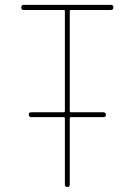

<svg xmlns="http://www.w3.org/2000/svg" viewBox="-20 -750 540 770"><path d="M75.2 -710Q65.4 -710 65.4 -720.2Q65.4 -730.5 75.2 -730.5H424.8Q434.6 -730.5 434.6 -720.2Q434.6 -710 424.8 -710H264.6Q259.8 -710 259.8 -705.1V-304.7Q259.8 -299.8 264.6 -299.8H394.5Q404.3 -299.8 404.8 -290Q405.3 -280.3 394.5 -280.3H264.6Q259.8 -280.3 259.8 -275.4V-9.8Q259.8 0 250 0Q240.2 0 240.2 -9.8V-275.4Q240.2 -280.3 235.4 -280.3H105.5Q95.7 -280.3 95.2 -290Q94.7 -299.8 105.5 -299.8H235.4Q240.2 -299.8 240.2 -304.7V-705.1Q240.2 -710 235.4 -710Z"/></svg>

Font: Rounded-X Mgen+ 1m thin
Style: Regular
Weight: 100
Designer: [Source Han Sans]
Ryoko NISHIZUKA  (kana & ideographs); Paul D. Hunt (Latin, Greek & Cyrillic); Wenlong ZHANG  (bopomofo
Version: Version 1.059.20150602